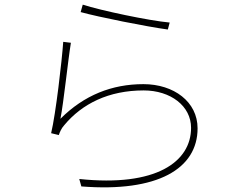

<svg xmlns="http://www.w3.org/2000/svg" viewBox="-20 -783 1040 826"><path d="M336 -763 327 -731C402 -710 613 -668 702 -656L710 -686C621 -694 413 -738 336 -763ZM285 -599 252 -603C246 -518 220 -294 200 -210L233 -202C237 -214 244 -231 256 -244C333 -337 448 -394 598 -394C714 -394 802 -327 802 -233C802 -87 652 22 321 -13L330 19C658 45 830 -57 830 -231C830 -345 728 -421 597 -421C462 -421 342 -374 240 -272C254 -343 272 -519 285 -599Z"/></svg>

Font: Harano Aji Gothic TW ExtraLight
Style: Regular
Weight: 250
Foundry: Masamichi Hosoda
Version: HaranoAjiGothicTW-ExtraLight version 20230610;ttx 4.39.4